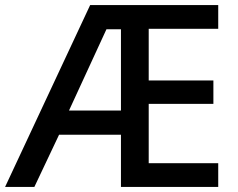

<svg xmlns="http://www.w3.org/2000/svg" viewBox="-22 -734 935 754"><path d="M835 0H453V-205H210L113 0H-2L332 -714H835V-621H562V-418H816V-326H562V-93H835ZM249 -300H453V-619H396Z"/></svg>

Font: Noto Sans Khmer Medium
Style: Regular
Weight: 500
Version: Version 2.003